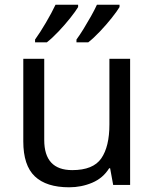

<svg xmlns="http://www.w3.org/2000/svg" viewBox="-20 -786 658 816"><path d="M533 -536V0H461L448 -71H444Q418 -29 372 -9.5Q326 10 274 10Q177 10 128 -36.5Q79 -83 79 -185V-536H168V-191Q168 -63 287 -63Q376 -63 410.5 -113Q445 -163 445 -257V-536ZM488 -756Q478 -739 455 -710Q432 -681 405 -652.5Q378 -624 355 -606H305V-618Q319 -637 335 -663Q351 -689 366.5 -716.5Q382 -744 392 -766H488ZM312 -756Q302 -739 279 -710Q256 -681 229 -652.5Q202 -624 179 -606H129V-618Q150 -647 175 -689.5Q200 -732 216 -766H312Z"/></svg>

Font: Noto Znamenny Musical Notation
Style: Regular
Weight: 400
Version: Version 1.003; ttfautohint (v1.8.4.7-5d5b)